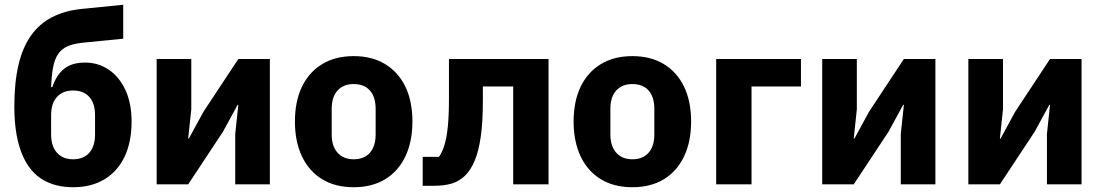

<svg xmlns="http://www.w3.org/2000/svg" viewBox="-20 -772 4618 804"><path d="M286 12Q213 12 160 -19Q107 -50 77 -116Q59 -155 49.5 -207.5Q40 -260 40 -325Q40 -425 57 -498.5Q74 -572 109 -622Q144 -672 198 -700Q252 -728 326 -735L496 -752V-610L325 -593Q288 -589 263.5 -578.5Q239 -568 224 -546.5Q209 -525 202.5 -491Q196 -457 194 -407H199Q216 -458 248.5 -484Q281 -510 336 -510Q391 -510 435 -480.5Q479 -451 505 -395.5Q531 -340 531 -263Q531 -178 502 -116.5Q473 -55 418 -21.5Q363 12 286 12ZM286 -105Q330 -105 354 -132.5Q378 -160 378 -209V-289Q378 -339 354 -366Q330 -393 286 -393Q243 -393 218.5 -366Q194 -339 194 -289V-209Q194 -160 218.5 -132.5Q243 -105 286 -105Z M636 0V-525H781V-314L768 -192H771L832 -304L978 -525H1110V0H965V-211L978 -333H975L914 -221L768 0Z M1461 12Q1384 12 1329 -21.5Q1274 -55 1244.5 -117Q1215 -179 1215 -263Q1215 -348 1244.5 -409Q1274 -470 1329 -503.5Q1384 -537 1461 -537Q1538 -537 1593 -503.5Q1648 -470 1677.5 -409Q1707 -348 1707 -263Q1707 -179 1677.5 -117Q1648 -55 1593 -21.5Q1538 12 1461 12ZM1461 -105Q1505 -105 1529 -132.5Q1553 -160 1553 -209V-316Q1553 -366 1529 -393Q1505 -420 1461 -420Q1418 -420 1393.5 -393Q1369 -366 1369 -316V-209Q1369 -160 1393.5 -132.5Q1418 -105 1461 -105Z M1750 6V-115H1818Q1831 -133 1840.5 -162.5Q1850 -192 1855 -239.5Q1860 -287 1860 -359V-525H2277V0H2129V-410H2002V-351Q2002 -260 1993 -198.5Q1984 -137 1967.5 -98.5Q1951 -60 1929 -38Q1905 -14 1873.5 -4Q1842 6 1795 6Z M2628 12Q2551 12 2496 -21.5Q2441 -55 2411.5 -117Q2382 -179 2382 -263Q2382 -348 2411.5 -409Q2441 -470 2496 -503.5Q2551 -537 2628 -537Q2705 -537 2760 -503.5Q2815 -470 2844.5 -409Q2874 -348 2874 -263Q2874 -179 2844.5 -117Q2815 -55 2760 -21.5Q2705 12 2628 12ZM2628 -105Q2672 -105 2696 -132.5Q2720 -160 2720 -209V-316Q2720 -366 2696 -393Q2672 -420 2628 -420Q2585 -420 2560.5 -393Q2536 -366 2536 -316V-209Q2536 -160 2560.5 -132.5Q2585 -105 2628 -105Z M2979 0V-525H3334V-410H3127V0Z M3423 0V-525H3568V-314L3555 -192H3558L3619 -304L3765 -525H3897V0H3752V-211L3765 -333H3762L3701 -221L3555 0Z M4035 0V-525H4180V-314L4167 -192H4170L4231 -304L4377 -525H4509V0H4364V-211L4377 -333H4374L4313 -221L4167 0Z"/></svg>

Font: IBM Plex Sans
Style: Bold
Weight: 700
Designer: Mike Abbink, Paul van der Laan, Pieter van Rosmalen
Foundry: Bold Monday
Version: Version 3.201